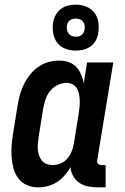

<svg xmlns="http://www.w3.org/2000/svg" viewBox="-20 -799 540 827"><path d="M144 8Q119 8 96.5 -1.5Q74 -11 59.5 -30Q45 -49 38.5 -72.5Q32 -96 30 -121Q28 -146 30 -171.5Q32 -197 36 -222L57 -352Q61 -375 67.5 -397Q74 -419 85 -440Q96 -461 111.5 -480Q127 -499 147 -512.5Q167 -526 190 -532Q213 -538 235 -538Q256 -538 275.5 -531.5Q295 -525 308 -511Q321 -497 329 -479Q337 -461 341 -441L355 -530H468L399 -111Q398 -107 398.5 -102Q399 -97 402 -94Q405 -91 409.5 -89.5Q414 -88 418 -88H435V8H402Q381 8 360 4Q339 0 322.5 -11Q306 -22 295.5 -40Q285 -58 284 -79Q273 -60 258 -43Q243 -26 225 -14.5Q207 -3 186 2.5Q165 8 144 8ZM207 -88Q224 -88 241 -95Q258 -102 270 -116Q282 -130 288.5 -146.5Q295 -163 298 -180L319 -310Q321 -324 322.5 -338Q324 -352 323.5 -366Q323 -380 320.5 -393.5Q318 -407 311.5 -418Q305 -429 293 -435.5Q281 -442 267 -442Q248 -442 229 -433Q210 -424 197 -408.5Q184 -393 177.5 -374.5Q171 -356 167 -337L146 -207Q144 -193 143 -179.5Q142 -166 143 -153.5Q144 -141 148.5 -128.5Q153 -116 161 -106.5Q169 -97 181 -92.5Q193 -88 207 -88ZM306 -581Q282 -581 260.5 -589.5Q239 -598 226 -615.5Q213 -633 209 -656.5Q205 -680 209 -704Q212 -720 220.5 -735.5Q229 -751 243 -761Q257 -771 273.5 -775Q290 -779 306 -779Q330 -779 351.5 -770.5Q373 -762 386.5 -744.5Q400 -727 403.5 -703.5Q407 -680 403 -656Q401 -640 392.5 -624.5Q384 -609 370 -599Q356 -589 339 -585Q322 -581 306 -581ZM306 -641Q313 -641 319.5 -642.5Q326 -644 331 -648Q336 -652 339.5 -658Q343 -664 344 -671Q346 -680 344.5 -689Q343 -698 338 -705Q333 -712 324.5 -715.5Q316 -719 306 -719Q300 -719 293.5 -717.5Q287 -716 281.5 -712Q276 -708 272.5 -702Q269 -696 268 -689Q267 -680 268.5 -671Q270 -662 275 -655Q280 -648 288.5 -644.5Q297 -641 306 -641Z"/></svg>

Font: Iosevka Slab
Style: Bold Italic
Weight: 700
Italic angle: -9°
Monospace: yes
Designer: Belleve Invis
Foundry: Belleve Invis
Version: Version 11.1.0; ttfautohint (v1.8.3)